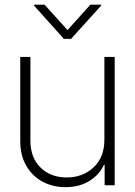

<svg xmlns="http://www.w3.org/2000/svg" viewBox="-20 -773 563 801"><path d="M415.5 -190.4V-535.6H458.5V0H416.5V-85.4H413.6Q395 -44.4 353.3 -18.3Q311.5 7.8 253.4 7.8Q199.7 7.8 157 -15.4Q114.3 -38.6 89.4 -81.8Q64.5 -125 64.5 -184.1V-535.6H106.9V-186Q106.9 -115.7 148.9 -74.2Q190.9 -32.7 258.3 -32.7Q325.7 -32.7 370.6 -75Q415.5 -117.2 415.5 -190.4ZM166 -753.4 261.7 -647.5 356.9 -753.4H401.9V-749.5L276.4 -610.8H246.6L122.1 -749.5V-753.4Z"/></svg>

Font: Inter Display Extra Light
Style: Regular
Weight: 200
Designer: Rasmus Andersson
Foundry: rsms
Version: Version 4.000;git-4fc901f